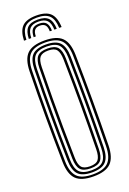

<svg xmlns="http://www.w3.org/2000/svg" viewBox="-179 -1015 727 1081"><g transform="rotate(-20 184.5 -474.0)"><path d="M184.8 7Q111.5 7 80 -24.5Q48.6 -55.9 47.1 -127.8Q45.6 -205.9 44.9 -273.1Q44.2 -340.4 44.2 -403.7Q44.2 -467 44.9 -532.3Q45.7 -597.7 47.1 -672Q48.6 -744.2 80.1 -775.6Q111.5 -807 184.8 -807Q257.1 -807 288.8 -775.6Q320.5 -744.2 322.1 -672Q323.3 -600.7 324 -533.7Q324.8 -466.7 324.7 -400.8Q324.7 -334.9 324.1 -267.4Q323.5 -199.9 322.1 -127.8Q320.4 -56.1 288.9 -24.6Q257.3 7 184.8 7ZM184.8 -5.1Q249.9 -5.1 278.1 -33.7Q306.3 -62.4 307.6 -128.2Q308.8 -199.2 309.5 -265.4Q310.2 -331.5 310.2 -396.7Q310.2 -461.8 309.6 -529.7Q309 -597.5 307.6 -671.6Q306.3 -738.1 277.8 -766.5Q249.3 -794.9 184.8 -794.9Q117.9 -794.9 90.5 -765.8Q63 -736.7 61.6 -671.6Q60.1 -593.6 59.4 -526.1Q58.7 -458.6 58.7 -395.1Q58.7 -331.6 59.4 -266.4Q60.2 -201.3 61.6 -128.2Q63 -63.2 90.6 -34.1Q118.1 -5.1 184.8 -5.1ZM184.8 -17.1Q126.4 -17.1 101.9 -42.7Q77.3 -68.3 76.1 -128.5Q74.6 -206.5 73.9 -274.1Q73.2 -341.7 73.2 -405.1Q73.2 -468.4 73.9 -533.4Q74.7 -598.3 76.1 -671.3Q77.3 -731.8 101.9 -757.3Q126.5 -782.9 184.8 -782.9Q242.8 -782.9 267.3 -756.9Q291.8 -730.9 293.1 -671.2Q294.5 -590.6 295.1 -522.7Q295.7 -454.8 295.7 -392.3Q295.7 -329.7 295 -265.7Q294.3 -201.7 293.1 -128.6Q291.8 -70 267.7 -43.6Q243.6 -17.1 184.8 -17.1ZM184.8 -29.2Q236.4 -29.2 256.9 -52.6Q277.4 -76 278.6 -129Q280 -210.5 280.6 -277.5Q281.2 -344.5 281.2 -406.1Q281.2 -467.6 280.5 -531.5Q279.8 -595.5 278.6 -670.7Q277.4 -723.2 257.3 -747Q237.1 -770.8 184.8 -770.8Q133.5 -770.8 112.6 -747.9Q91.7 -725.1 90.6 -671.2Q89.1 -597.4 88.4 -531.5Q87.7 -465.6 87.7 -401.8Q87.7 -338.1 88.4 -271.2Q89.2 -204.3 90.6 -128.6Q91.7 -74.3 113.1 -51.8Q134.4 -29.2 184.8 -29.2ZM184.8 -41.3Q141.4 -41.3 123.7 -61.3Q106 -81.2 105.1 -128.9Q103.2 -233.4 102.5 -319.8Q101.9 -406.1 102.7 -490Q103.4 -573.9 105.1 -670.9Q106 -718.7 123.5 -738.7Q141 -758.7 184.8 -758.7Q229.2 -758.7 246.3 -737.9Q263.3 -717.1 264.1 -670.3Q265.5 -586.4 266.1 -519.2Q266.7 -451.9 266.7 -391.5Q266.7 -331 266 -268Q265.3 -205 264.1 -129.6Q263.2 -82.9 246.2 -62.1Q229.2 -41.3 184.8 -41.3ZM184.8 -53.4Q222.3 -53.4 235.5 -71.6Q248.8 -89.9 249.6 -129.9Q251 -210.3 251.6 -275.3Q252.2 -340.3 252.2 -400.6Q252.2 -460.8 251.6 -525.5Q251 -590.2 249.6 -669.8Q248.8 -710.7 235.4 -728.7Q222 -746.6 184.8 -746.6Q149.1 -746.6 134.7 -729.8Q120.4 -712.9 119.6 -670.5Q117.9 -571.7 117.1 -486.5Q116.4 -401.2 117.1 -315.6Q117.7 -230 119.6 -129.3Q120.4 -87.6 134.5 -70.5Q148.6 -53.4 184.8 -53.4ZM189.2 -954.8Q247.2 -954.8 273.4 -929.3Q299.5 -903.7 301.9 -845.1H287.4Q285.4 -897.4 262.6 -920Q239.7 -942.7 189.2 -942.7Q138.6 -942.7 115.8 -920Q92.9 -897.4 91 -845.1H76.5Q78.8 -903.7 104.9 -929.3Q131.1 -954.8 189.2 -954.8ZM189.2 -930.6Q232.2 -930.6 251.8 -910.8Q271.3 -890.9 272.9 -845.1H258.5Q257.1 -884.3 241 -901.4Q224.9 -918.5 189.2 -918.5Q153.5 -918.5 137.4 -901.4Q121.3 -884.3 120 -845.1H105.5Q107.1 -890.9 126.5 -910.8Q145.9 -930.6 189.2 -930.6ZM189.2 -906.5Q217.6 -906.5 230.2 -892.3Q242.8 -878.1 244 -845.1H231.1Q231 -871.4 220.8 -882.9Q210.6 -894.4 189.2 -894.4Q168.1 -894.4 157.9 -882.9Q147.7 -871.4 147.4 -845.1H134.5Q135.4 -878.1 148.2 -892.3Q161 -906.5 189.2 -906.5Z"/></g></svg>

Font: Big Shoulders Inline Thin
Style: Regular
Weight: 100
Designer: Patric King
Foundry: XO Type Co
Version: Version 2.002